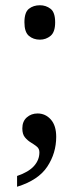

<svg xmlns="http://www.w3.org/2000/svg" viewBox="-20 -557 302 731"><path d="M132 -406Q107 -406 90 -420.5Q73 -435 73 -472Q73 -510 90 -523.5Q107 -537 132 -537Q155 -537 172.5 -523.5Q190 -510 190 -472Q190 -435 172.5 -420.5Q155 -406 132 -406ZM45 154V113Q89 98 109.5 75Q130 52 130 23Q130 9 120 1Q110 -7 97.5 -14.5Q85 -22 75 -34Q65 -46 65 -68Q65 -95 82 -110Q99 -125 123 -125Q153 -125 173.5 -102Q194 -79 194 -36Q194 26 160 77.5Q126 129 45 154Z"/></svg>

Font: Noto Serif Tamil SemiCondensed
Style: Regular
Weight: 400
Width: 4
Designer: Indian Type Foundry, Tom Grace, and the Monotype Design Team
Foundry: Monotype Imaging Inc.
Version: Version 2.004